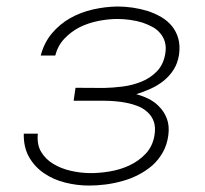

<svg xmlns="http://www.w3.org/2000/svg" viewBox="-20 -558 627 587"><path d="M297.4 -250Q313.5 -250 332 -248.5Q350.6 -247.1 368.7 -243.2Q386.2 -239.7 402.3 -233.2Q418.5 -226.6 430.2 -215.8Q443.8 -204.1 450.2 -186.3Q456.5 -168.5 452.1 -143.1Q446.3 -109.9 425 -87.6Q403.8 -65.4 375.5 -52.2Q347.2 -39.1 314.7 -33.7Q282.2 -28.3 252.9 -28.8Q225.1 -29.3 196 -35.9Q167 -42.5 143.6 -56.6Q120.1 -70.3 106.2 -93Q92.3 -115.7 95.7 -149.4H52.7Q51.8 -107.4 69.1 -77.4Q86.4 -47.4 114.7 -28.3Q143.1 -8.8 179.2 0.2Q215.3 9.3 252.4 9.3Q277.3 9.3 303.7 5.9Q330.1 2.4 355.5 -4.9Q380.4 -11.7 403.3 -23.7Q426.3 -35.6 445.3 -51.8Q464.4 -68.8 477.5 -91.8Q490.7 -114.7 494.6 -144.5Q498.5 -172.9 490.2 -195.1Q481.9 -217.3 465.3 -233.4Q452.6 -246.6 434.8 -255.6Q417 -264.6 396.5 -270Q418.9 -276.9 440.9 -286.9Q462.9 -296.9 481 -311.5Q499 -326.2 511.2 -345.7Q523.4 -365.2 527.3 -390.6Q531.2 -418.5 525.1 -440.2Q519 -461.9 505.4 -478.5Q492.2 -494.6 472.9 -505.9Q453.6 -517.1 431.6 -524.4Q409.2 -531.2 385.5 -534.7Q361.8 -538.1 339.4 -538.1Q301.8 -537.6 264.2 -529.1Q226.6 -520.5 194.3 -502.4Q162.1 -483.9 138.4 -455.6Q114.7 -427.2 104.5 -388.2H148.9Q156.7 -418.5 176.8 -439.7Q196.8 -460.9 223.1 -474.6Q250 -487.8 280.3 -493.9Q310.5 -500 339.4 -500Q356.9 -500 377.2 -497.3Q397.5 -494.6 416 -488.8Q431.6 -483.4 445.8 -475.8Q460 -468.3 469.7 -456.5Q480 -444.8 484.4 -428.7Q488.8 -412.6 484.9 -391.6Q479 -359.4 459.2 -339.4Q439.5 -319.3 413.1 -308.6Q385.7 -297.4 355.5 -293.5Q325.2 -289.6 297.9 -289.1L210.9 -289.6L205.1 -250Z"/></svg>

Font: Roboto Mono ExtraLight
Style: Italic
Weight: 250
Italic angle: -10°
Monospace: yes
Designer: Google
Version: Version 3.000